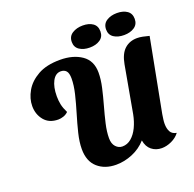

<svg xmlns="http://www.w3.org/2000/svg" viewBox="-150 -1023 1212 1199"><g transform="rotate(-20 456.0 -423.5)"><path d="M423 21Q348 21 300.5 -21Q253 -63 253 -144Q253 -191 267 -248Q281 -305 299 -364.5Q317 -424 330.5 -480Q344 -536 344 -581Q344 -617 331 -631.5Q318 -646 295 -646Q260 -646 239.5 -607.5Q219 -569 219 -507Q219 -478 224.5 -452Q230 -426 246 -394Q232 -380 213.5 -374Q195 -368 180 -368Q119 -368 86.5 -407.5Q54 -447 54 -502Q54 -552 82 -601Q110 -650 167.5 -682.5Q225 -715 315 -715Q402 -715 458.5 -676Q515 -637 515 -558Q515 -513 503 -460Q491 -407 475.5 -352Q460 -297 448 -245Q436 -193 436 -150Q436 -113 454.5 -93Q473 -73 498 -73Q531 -73 557.5 -95.5Q584 -118 602 -155.5Q620 -193 629 -239L685 -551Q697 -617 730.5 -647.5Q764 -678 814 -678Q831 -678 851 -674Q871 -670 893 -664L800 -178Q797 -159 795 -144Q793 -129 793 -116Q793 -84 804.5 -63Q816 -42 845 -37Q825 -10 791.5 5.5Q758 21 726 21Q687 21 659 -1.5Q631 -24 624 -67Q586 -24 532 -1.5Q478 21 423 21ZM746 -723Q704 -723 677.5 -741Q651 -759 651 -794Q651 -831 679.5 -849.5Q708 -868 749 -868Q790 -868 816 -850Q842 -832 842 -796Q842 -760 814.5 -741.5Q787 -723 746 -723ZM518 -723Q477 -723 450 -741Q423 -759 423 -794Q423 -831 452 -849.5Q481 -868 522 -868Q563 -868 588.5 -850Q614 -832 614 -796Q614 -760 586.5 -741.5Q559 -723 518 -723Z"/></g></svg>

Font: Sansita Swashed
Style: Bold
Weight: 700
Designer: Pablo Cosgaya
Foundry: Omnibus-Type
Version: Version 1.003; ttfautohint (v1.8.3)